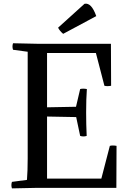

<svg xmlns="http://www.w3.org/2000/svg" viewBox="-20 -1038 719 1061"><path d="M133 -162V-752L52 -763Q46 -781 52 -799L189 -796H593L594 -564Q572 -560 557 -564L510 -745H240V-445L400 -448L423 -546Q438 -550 460 -546Q456 -490 456 -417Q456 -350 459 -287Q441 -281 423 -287L401 -391L240 -394V-51H540L587 -232Q602 -236 624 -232L623 0H189L46 3Q40 -15 46 -33L129 -44Q133 -95 133 -162ZM512 -949 329 -851Q310 -867 301 -885L447 -1017Q466 -1021 482 -1004.5Q498 -988 512 -949Z"/></svg>

Font: Adamina
Style: Regular
Weight: 400
Designer: Cyreal (www.cyreal.org)
Foundry: Cyreal
Version: Version 1.011